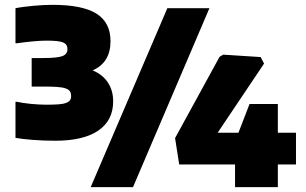

<svg xmlns="http://www.w3.org/2000/svg" viewBox="-20 -774 1267 794"><path d="M209 -192Q161 -192 115.5 -195.5Q70 -199 44 -204V-353H50Q60 -351 75 -348.5Q90 -346 106.5 -344.5Q123 -343 139.5 -342Q156 -341 170 -341Q201 -341 221.5 -342.5Q242 -344 253.5 -348.5Q265 -353 269.5 -359.5Q274 -366 274 -377Q274 -389 269 -396.5Q264 -404 251 -408.5Q238 -413 216 -414.5Q194 -416 160 -416H111V-534H159Q217 -534 238 -542Q259 -550 259 -571Q259 -591 241 -598.5Q223 -606 173 -606Q150 -606 117 -603Q84 -600 49 -595H44V-740Q58 -743 77.5 -745.5Q97 -748 117.5 -750Q138 -752 159 -753Q180 -754 197 -754Q321 -754 379 -717.5Q437 -681 437 -604Q437 -515 363 -483Q404 -466 426 -433Q448 -400 448 -355Q448 -276 386.5 -234Q325 -192 209 -192ZM952 -94H721L704 -203L888 -539L903 -548L1058 -538L1072 -511L880 -225H966L1012 -344H1129V-225H1204V-94H1129V0H952ZM672 -740H846L530 0H355Z"/></svg>

Font: Encode Sans Narrow
Style: Black
Weight: 900
Designer: Pablo Impallari, Andres Torresi
Foundry: Pablo Impallari, Andres Torresi
Version: Version 1.000; ttfautohint (v1.00) -l 8 -r 50 -G 200 -x 14 -